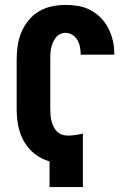

<svg xmlns="http://www.w3.org/2000/svg" viewBox="-20 -763 540 783"><path d="M182 0V-105Q160 -111 140 -123Q120 -135 104.5 -151Q89 -167 77.5 -187Q66 -207 59.5 -229Q53 -251 50.5 -273.5Q48 -296 48 -319V-520Q48 -548 52 -576.5Q56 -605 67 -631Q78 -657 96 -679.5Q114 -702 138.5 -716.5Q163 -731 191 -737Q219 -743 247 -743Q274 -743 300 -738.5Q326 -734 349.5 -721.5Q373 -709 391.5 -690Q410 -671 422 -647.5Q434 -624 440 -598Q446 -572 446 -546V-540H309V-542Q309 -557 306 -572Q303 -587 295.5 -600Q288 -613 275 -621Q262 -629 247 -629Q235 -629 224.5 -623.5Q214 -618 207 -609Q200 -600 195.5 -589Q191 -578 188.5 -566.5Q186 -555 185.5 -543.5Q185 -532 185 -520V-319Q185 -307 186 -294.5Q187 -282 190 -270Q193 -258 198.5 -246.5Q204 -235 212.5 -226.5Q221 -218 233 -214Q245 -210 257 -210Q273 -210 288 -212.5Q303 -215 318 -218V0Z"/></svg>

Font: Iosevka Heavy
Style: Regular
Weight: 900
Monospace: yes
Designer: Belleve Invis
Foundry: Belleve Invis
Version: Version 32.5.0; ttfautohint (v1.8.4)